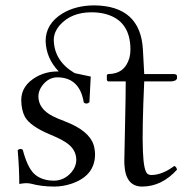

<svg xmlns="http://www.w3.org/2000/svg" viewBox="-20 -685 697 715"><path d="M377.9 -404.8Q379.9 -408.2 381.8 -409.2Q444.3 -409.2 461.9 -469.2Q465.8 -484.9 465.8 -500Q465.8 -606.9 375 -632.3Q350.1 -639.2 320.8 -639.2Q245.6 -639.2 203.1 -591.8Q180.7 -565.9 180.2 -537.1Q181.6 -457.5 258.3 -412.6Q269.5 -410.6 290 -405.8Q310.1 -401.4 317.9 -399.9Q317.4 -387.2 315.9 -361.3Q313.5 -323.7 313 -304.2Q301.8 -294.9 292 -303.2Q276.9 -396.5 193.8 -397Q159.7 -397 136.2 -364.7Q123 -345.7 123 -326.2Q123 -279.8 176.3 -252.4Q192.4 -244.1 222.2 -232.9Q311.5 -198.7 328.6 -145.5Q333.5 -128.9 334 -110.8Q334 -30.8 246.6 -1Q213.9 9.8 182.1 9.8Q135.3 9.8 95.2 -1Q87.4 -2.9 76.2 -2.9Q66.4 -2.4 51.8 0Q51.8 -56.2 45.9 -126Q56.2 -134.3 64.9 -127Q81.5 -63 106.9 -38.1Q133.8 -12.7 180.2 -12.2Q218.8 -12.2 246.1 -43.5Q263.7 -64.5 264.2 -88.9Q264.2 -130.4 223.1 -156.2Q201.2 -169.9 164.1 -185.1Q91.8 -215.8 72.8 -250Q59.6 -274.9 59.1 -312Q59.1 -366.7 115.7 -398.9Q151.9 -418.9 193.8 -418.9H198.7Q151.9 -467.8 149.9 -532.2Q149.9 -596.2 212.4 -634.8Q261.7 -664.6 331.1 -665Q503.4 -663.1 512.2 -500L517.1 -409.2H629.9Q637.7 -407.7 639.2 -402.8V-394Q637.7 -382.8 616.2 -381.8H517.1Q508.8 -200.7 512.2 -121.1Q515.1 -48.8 529.3 -37.6Q535.6 -33.2 543.9 -33.2Q584.5 -33.7 628.9 -66.9Q636.2 -64.5 638.7 -55.2Q639.2 -53.7 639.2 -53.2Q583 9.3 509.8 9.8Q447.8 9.8 443.4 -70.8Q442.9 -78.1 442.9 -85Q442.9 -111.3 445.3 -201.7Q448.2 -329.1 448.2 -381.8H382.8Q378.4 -383.8 377.9 -388.2Z"/></svg>

Font: Linux Libertine Display O
Style: Regular
Weight: 400
Designer: Philipp H. Poll
Foundry: Philipp H. Poll
Version: Version 5.0.9